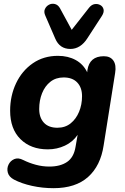

<svg xmlns="http://www.w3.org/2000/svg" viewBox="-20 -793 655 1004"><path d="M260 191Q202 191 147.5 179Q93 167 53 146Q27 132 21 110Q15 88 24.5 68Q34 48 54.5 39Q75 30 102 44Q132 59 167 68.5Q202 78 238 78Q295 78 330.5 54Q366 30 375 -25L386 -88Q361 -51 319.5 -31.5Q278 -12 230 -12Q141 -12 87 -65.5Q33 -119 33 -214Q33 -292 64 -357.5Q95 -423 151.5 -462Q208 -501 283 -501Q336 -501 376 -479Q416 -457 436 -415L437 -426Q448 -499 523 -499Q557 -499 573 -476Q589 -453 582 -411L522 -33Q506 74 440.5 132.5Q375 191 260 191ZM280 -125Q321 -125 349.5 -148Q378 -171 393.5 -208.5Q409 -246 409 -290Q409 -335 384 -361.5Q359 -388 313 -388Q272 -388 243.5 -365.5Q215 -343 200 -305.5Q185 -268 185 -223Q185 -178 209.5 -151.5Q234 -125 280 -125ZM348 -537Q292 -537 269 -591L217 -711Q208 -731 215 -746Q222 -761 236.5 -768.5Q251 -776 267 -772Q283 -768 293 -751L355 -637L446 -753Q459 -769 475 -771.5Q491 -774 504.5 -766.5Q518 -759 521.5 -744Q525 -729 513 -710L437 -593Q420 -566 397.5 -551.5Q375 -537 348 -537Z"/></svg>

Font: Nunito ExtraBold
Style: Italic
Weight: 800
Italic angle: -9°
Designer: Vernon Adams
Foundry: Vernon Adams
Version: Version 3.601; ttfautohint (v1.8.2.53-6de2)